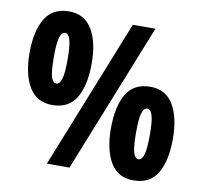

<svg xmlns="http://www.w3.org/2000/svg" viewBox="-81 -810 953 904"><g transform="rotate(10 396.0 -358.5)"><path d="M175 -276Q100 -276 64 -337.5Q28 -399 28 -499Q28 -604 64 -664Q100 -724 178 -724Q252 -724 288.5 -663.5Q325 -603 325 -501Q325 -396 289.5 -336Q254 -276 175 -276ZM199 0 484 -714H592L307 0ZM177 -379Q193 -379 201.5 -406Q210 -433 210 -500Q210 -566 201.5 -593.5Q193 -621 177 -621Q160 -621 152 -593Q144 -565 144 -501Q144 -433 152 -406Q160 -379 177 -379ZM613 7Q538 7 502.5 -54Q467 -115 467 -216Q467 -321 502.5 -381Q538 -441 617 -441Q691 -441 727 -380Q763 -319 763 -218Q763 -112 727.5 -52.5Q692 7 613 7ZM620 -95Q636 -95 644.5 -122.5Q653 -150 653 -216Q653 -283 644.5 -310Q636 -337 620 -337Q603 -337 595 -309.5Q587 -282 587 -217Q587 -151 595 -123Q603 -95 620 -95Z"/></g></svg>

Font: Noto Sans Tamil ExtraCondensed ExtraBold
Style: Regular
Weight: 800
Width: 2
Designer: Jelle Bosma - Monotype Design Team
Foundry: Monotype Imaging Inc.
Version: Version 2.004; ttfautohint (v1.8.4.7-5d5b)